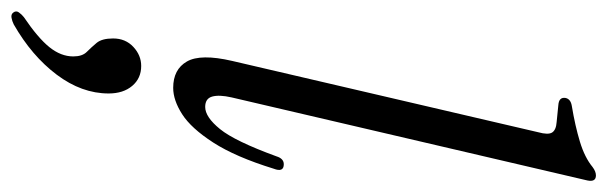

<svg xmlns="http://www.w3.org/2000/svg" viewBox="-452 -394 1081 342"><g transform="rotate(90 89.0 -222.5)"><path d="M74 10Q41 10 27 -14.5Q13 -39 26 -95L153 -640Q158 -658 153.5 -665Q149 -672 135 -673L105 -676Q90 -677 92 -689Q94 -698 106 -700Q142 -706 170 -714.5Q198 -723 215 -737Q223 -743 230 -743Q242 -743 239 -728L91 -94Q86 -72 89.5 -59.5Q93 -47 108 -47Q126 -47 147.5 -73.5Q169 -100 196 -174Q200 -187 210 -187Q225 -187 218 -169Q197 -101 171.5 -61.5Q146 -22 121 -6Q96 10 74 10ZM35 67Q57 67 70.5 83Q84 99 84 125Q84 173 50.5 217.5Q17 262 -39 294Q-45 297 -51 298Q-57 299 -60 295Q-64 290 -60.5 285Q-57 280 -52 276Q-15 251 1.5 230.5Q18 210 18 188Q18 172 10 164Q2 156 -6 146.5Q-14 137 -14 117Q-14 95 1 81Q16 67 35 67Z"/></g></svg>

Font: Instrument Serif
Style: Italic
Weight: 400
Italic angle: -13°
Designer: Rodrigo Fuenzalida
Foundry: fragTYPE
Version: Version 1.000; ttfautohint (v1.8.4.7-5d5b);gftools[0.9.27]